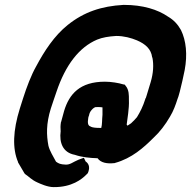

<svg xmlns="http://www.w3.org/2000/svg" viewBox="-20 -647 781 785"><path d="M54 16V18L55 19C62 31 70 45 79 60L81 63L83 65C96 73 108 88 133 99C144 104 174 118 199 118C274 119 315 85 332 68L339 61L342 53C351 25 331 14 330 13L323 -2L301 6C277 16 267 27 248 26C227 25 220 22 209 14C197 -9 184 -28 178 -51C170 -94 168 -140 188 -204C195 -226 203 -248 211 -272C248 -382 304 -454 377 -485C399 -494 424 -498 455 -500C487 -500 516 -492 540 -482C575 -467 598 -446 602 -413V-412H603C609 -382 607 -348 596 -311L579 -255C577 -250 577 -248 577 -248L575 -245L574 -242C565 -213 553 -189 540 -168C535 -162 525 -151 516 -143C510 -139 505 -136 501 -133C501 -135 498 -136 498 -138L504 -183C506 -200 508 -220 507 -240C507 -257 508 -280 493 -297L490 -301L484 -302C465 -308 434 -313 409 -313C307 -313 263 -263 242 -193C238 -179 234 -165 230 -149L229 -147V-146C227 -134 227 -122 228 -110C222 -65 236 -23 286 -14C315 -4 348 -1 379 0C392 19 419 23 446 20H448L451 19C519 0 567 -43 608 -84C633 -107 656 -137 675 -170C689 -193 698 -218 706 -243C711 -255 712 -263 715 -272C723 -303 729 -331 735 -360C747 -424 741 -481 720 -524C707 -547 691 -565 667 -579C625 -608 564 -627 487 -627H486H485C395 -622 323 -598 257 -545C202 -501 161 -438 128 -376C108 -341 89 -291 74 -244L61 -203C33 -113 30 -40 54 16ZM341 -166 343 -173 344 -175C346 -192 361 -206 370 -209C374 -209 388 -210 399 -208V-178C397 -159 398 -137 394 -124H390C373 -124 360 -125 351 -129V-130H350C340 -133 337 -143 341 -166Z"/></svg>

Font: SolarCharger
Style: 1052
Weight: 1000
Designer: Mew Too
Foundry: Cannot Into Space Fonts/KineticPlasma Fonts
Version: Version 1.100